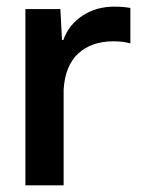

<svg xmlns="http://www.w3.org/2000/svg" viewBox="-20 -556 422 576"><path d="M56.2 0V-528.8H161.1L166 -436H169.9Q186.5 -481.9 227.5 -509Q268.6 -536.1 323.2 -536.1Q348.6 -536.1 371.1 -532.2V-425.8Q348.1 -432.1 320.8 -432.1Q254.4 -432.1 214.8 -395.5Q175.3 -358.9 170.9 -287.1V0Z"/></svg>

Font: Lumene Sans Expanded Medium
Style: Regular
Weight: 500
Width: 7
Designer: Deni Anggara
Version: Version 1.003;Glyphs 3.1.2 (3151)